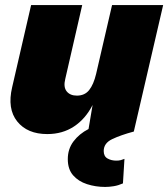

<svg xmlns="http://www.w3.org/2000/svg" viewBox="-20 -520 665 759"><path d="M167 10Q88 10 48 -40Q8 -90 28 -175L103 -500H305L238 -208Q230 -176 243.5 -159Q257 -142 284 -142Q315 -142 332.5 -164Q350 -186 360 -228L423 -500H625L509 0Q457 14 423.5 30Q390 46 390 77Q390 98 405 106.5Q420 115 440 115Q450 115 457.5 113Q465 111 472 108L466 205Q448 213 430 216Q412 219 396 219Q358 219 324 208Q290 197 269 173Q248 149 248 109Q248 69 270.5 39Q293 9 330 -10L346 -105Q318 -50 272.5 -20Q227 10 167 10Z"/></svg>

Font: Work Sans ExtraBold
Style: Italic
Weight: 800
Italic angle: -13°
Designer: Wei Huang
Foundry: Wei Huang
Version: Version 2.012; ttfautohint (v1.8.3)